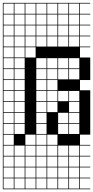

<svg xmlns="http://www.w3.org/2000/svg" viewBox="-20 -1025 655 1352"><path d="M0 307.7V-1004.8H615.4V-1000H543.3V-927.9H615.4V-923.1H543.3V-851H615.4V-846.2H543.3V-774H615.4V-769.2H543.3V-697.1H615.4V-692.3H543.3V-620.2H615.4V-461.5H543.3V-389.4H615.4V-76.9H543.3V-4.8H615.4V0H543.3V72.1H615.4V76.9H543.3V149H615.4V153.8H543.3V226H615.4V230.8H543.3V302.9H615.4V307.7ZM466.3 -927.9H538.5V-1000H466.3ZM235.6 -927.9H307.7V-1000H235.6ZM158.7 -927.9H230.8V-1000H158.7ZM312.5 -927.9H384.6V-1000H312.5ZM81.7 -927.9H153.8V-1000H81.7ZM389.4 -927.9H461.5V-1000H389.4ZM4.8 -927.9H76.9V-1000H4.8ZM235.6 -851H307.7V-923.1H235.6ZM4.8 -851H76.9V-923.1H4.8ZM466.3 -851H538.5V-923.1H466.3ZM389.4 -851H461.5V-923.1H389.4ZM158.7 -851H230.8V-923.1H158.7ZM81.7 -851H153.8V-923.1H81.7ZM312.5 -851H384.6V-923.1H312.5ZM235.6 -774H307.7V-846.2H235.6ZM4.8 -774H76.9V-846.2H4.8ZM389.4 -774H461.5V-846.2H389.4ZM466.3 -774H538.5V-846.2H466.3ZM158.7 -774H230.8V-846.2H158.7ZM81.7 -774H153.8V-846.2H81.7ZM312.5 -774H384.6V-846.2H312.5ZM235.6 -697.1H307.7V-769.2H235.6ZM4.8 -697.1H76.9V-769.2H4.8ZM389.4 -697.1H461.5V-769.2H389.4ZM312.5 -697.1H384.6V-769.2H312.5ZM158.7 -697.1H230.8V-769.2H158.7ZM81.7 -697.1H153.8V-769.2H81.7ZM466.3 -697.1H538.5V-769.2H466.3ZM81.7 -620.2H153.8V-692.3H81.7ZM4.8 -620.2H76.9V-692.3H4.8ZM158.7 -620.2H230.8V-692.3H158.7ZM235.6 -543.3H307.7V-615.4H235.6ZM4.8 -543.3H76.9V-615.4H4.8ZM312.5 -543.3H384.6V-615.4H312.5ZM389.4 -543.3H461.5V-615.4H389.4ZM81.7 -543.3H153.8V-615.4H81.7ZM466.3 -543.3H538.5V-615.4H466.3ZM389.4 -466.3H461.5V-538.5H389.4ZM81.7 -466.3H153.8V-538.5H81.7ZM466.3 -466.3H538.5V-538.5H466.3ZM312.5 -466.3H384.6V-538.5H312.5ZM235.6 -466.3H307.7V-538.5H235.6ZM4.8 -466.3H76.9V-538.5H4.8ZM81.7 -389.4H153.8V-461.5H81.7ZM312.5 -389.4H384.6V-461.5H312.5ZM235.6 -389.4H307.7V-461.5H235.6ZM4.8 -389.4H76.9V-461.5H4.8ZM389.4 -312.5H461.5V-384.6H389.4ZM81.7 -312.5H153.8V-384.6H81.7ZM312.5 -312.5H384.6V-384.6H312.5ZM466.3 -312.5H538.5V-384.6H466.3ZM235.6 -312.5H307.7V-384.6H235.6ZM4.8 -312.5H76.9V-384.6H4.8ZM466.3 -235.6H538.5V-307.7H466.3ZM81.7 -235.6H153.8V-307.7H81.7ZM312.5 -235.6H384.6V-307.7H312.5ZM235.6 -235.6H307.7V-307.7H235.6ZM4.8 -235.6H76.9V-307.7H4.8ZM235.6 -158.7H307.7V-230.8H235.6ZM4.8 -158.7H76.9V-230.8H4.8ZM389.4 -158.7H461.5V-230.8H389.4ZM466.3 -158.7H538.5V-230.8H466.3ZM81.7 -158.7H153.8V-230.8H81.7ZM153.8 -153.8H81.7V-81.7H153.8ZM235.6 -81.7H307.7V-153.8H235.6ZM4.8 -81.7H76.9V-153.8H4.8ZM389.4 -81.7H461.5V-153.8H389.4ZM466.3 -81.7H538.5V-153.8H466.3ZM312.5 -4.8H384.6V-76.9H312.5ZM235.6 -4.8H307.7V-76.9H235.6ZM4.8 -4.8H76.9V-76.9H4.8ZM158.7 -4.8H230.8V-76.9H158.7ZM312.5 72.1H384.6V0H312.5ZM235.6 72.1H307.7V0H235.6ZM4.8 72.1H76.9V0H4.8ZM158.7 72.1H230.8V0H158.7ZM389.4 72.1H461.5V0H389.4ZM81.7 72.1H153.8V0H81.7ZM466.3 72.1H538.5V0H466.3ZM4.8 149H76.9V76.9H4.8ZM312.5 149H384.6V76.9H312.5ZM235.6 149H307.7V76.9H235.6ZM158.7 149H230.8V76.9H158.7ZM389.4 149H461.5V76.9H389.4ZM81.7 149H153.8V76.9H81.7ZM466.3 149H538.5V76.9H466.3ZM158.7 226H230.8V153.8H158.7ZM466.3 226H538.5V153.8H466.3ZM81.7 226H153.8V153.8H81.7ZM389.4 226H461.5V153.8H389.4ZM235.6 226H307.7V153.8H235.6ZM312.5 226H384.6V153.8H312.5ZM4.8 226H76.9V153.8H4.8ZM81.7 302.9H153.8V230.8H81.7ZM158.7 302.9H230.8V230.8H158.7ZM466.3 302.9H538.5V230.8H466.3ZM389.4 302.9H461.5V230.8H389.4ZM235.6 302.9H307.7V230.8H235.6ZM4.8 302.9H76.9V230.8H4.8ZM312.5 302.9H384.6V230.8H312.5Z"/></svg>

Font: Jacquarda Bastarda 9 Charted
Style: Regular
Weight: 400
Designer: Sarah Cadigan-Fried
Version: Version 1.000; ttfautohint (v1.8.4.7-5d5b)